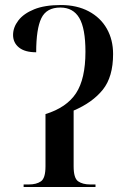

<svg xmlns="http://www.w3.org/2000/svg" viewBox="-20 -744 517 764"><path d="M74 0V-10H95Q125 -10 143 -22.5Q161 -35 161 -82V-290Q245 -316 282.5 -373Q320 -430 320 -538Q320 -631 295.5 -672.5Q271 -714 220 -714Q165 -714 144.5 -671.5Q124 -629 124 -536Q79 -536 55.5 -555Q32 -574 32 -605Q32 -635 53 -662.5Q74 -690 116 -707Q158 -724 222 -724Q286 -724 333 -699Q380 -674 405 -630Q430 -586 430 -529Q430 -438 389 -387Q348 -336 273 -304V-82Q273 -35 291 -22.5Q309 -10 339 -10H360V0Z"/></svg>

Font: Noto Serif Display SemiCondensed Medium
Style: Regular
Weight: 500
Width: 4
Designer: Monotype Design Team
Foundry: Monotype Imaging Inc.
Version: Version 2.009